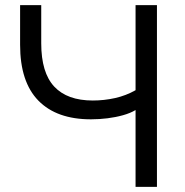

<svg xmlns="http://www.w3.org/2000/svg" viewBox="-20 -725 716 745"><path d="M506 0V-298Q486 -286 457.5 -278Q429 -270 397 -266Q365 -262 333 -262Q200 -262 129 -334.5Q58 -407 58 -551V-705H140V-557Q140 -443 190.5 -389Q241 -335 340 -335Q384 -335 426.5 -344.5Q469 -354 506 -375V-705H589V0Z"/></svg>

Font: NunitoSans1
Style: Book
Weight: 400
Designer: Vernon Adams
Foundry: Vernon Adams
Version: Version 3.101;gftools[0.9.27]